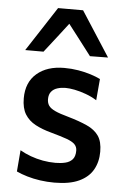

<svg xmlns="http://www.w3.org/2000/svg" viewBox="-55 -816 569 868"><g transform="rotate(5 229.5 -382.0)"><path d="M224.5 11.5Q192 11.5 160.2 7Q128.5 2.5 100.8 -5.8Q73 -14 52 -24L60 -121Q82.5 -108 109 -98.2Q135.5 -88.5 164.2 -83.2Q193 -78 222 -78Q246 -78 266.2 -82.8Q286.5 -87.5 298.8 -101Q311 -114.5 311 -141Q311 -158.5 299.5 -170Q288 -181.5 262 -190.8Q236 -200 191 -212.5Q149.5 -223.5 118.8 -240Q88 -256.5 71 -284Q54 -311.5 54 -356.5Q54 -429 100.5 -469Q147 -509 225 -509Q258 -509 289 -503.8Q320 -498.5 345.8 -490.2Q371.5 -482 389.5 -473L381 -376Q358 -390.5 331.2 -400.2Q304.5 -410 280 -414.8Q255.5 -419.5 238.5 -419.5Q219 -419.5 201.8 -414.2Q184.5 -409 174 -396.2Q163.5 -383.5 163.5 -362Q163.5 -345 171.5 -333Q179.5 -321 200.8 -311Q222 -301 262.5 -290Q313 -275.5 348.2 -259.5Q383.5 -243.5 401.5 -217.5Q419.5 -191.5 419.5 -145.5Q419.5 -99.5 399.5 -64Q379.5 -28.5 336.5 -8.5Q293.5 11.5 224.5 11.5ZM335.5 -572Q305.5 -611 276.2 -649.5Q247 -688 216.5 -727H243Q213 -688 183.8 -650Q154.5 -612 124.5 -574H41.5Q74 -624 107 -674.5Q140 -725 173 -776H286.5Q319.5 -725 352.2 -674.2Q385 -623.5 417.5 -573Z"/></g></svg>

Font: Commissioner Thin Medium
Style: Regular
Weight: 500
Version: Version 1.000